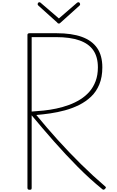

<svg xmlns="http://www.w3.org/2000/svg" viewBox="-20 -1694 1057 1728"><path d="M247 14Q235 14 231 9.5Q227 5 227 -5V-1380Q227 -1388 232 -1391.5Q237 -1395 247 -1395H490Q626 -1395 717 -1362Q808 -1329 854.5 -1261.5Q901 -1194 901 -1088Q901 -1000 874 -934.5Q847 -869 799.5 -824Q752 -779 691.5 -749Q631 -719 564.5 -701Q498 -683 432 -673.5Q366 -664 307 -659Q397 -549 498.5 -436.5Q600 -324 708.5 -217Q817 -110 927 -16Q934 -11 933 -6Q932 -1 924 7Q917 14 911 13.5Q905 13 899 7Q789 -82 680 -192Q571 -302 466.5 -420.5Q362 -539 265 -656V-5Q265 5 262.5 9.5Q260 14 247 14ZM265 -690Q316 -693 373 -699Q430 -705 487 -717Q544 -729 599 -749Q654 -769 701.5 -798.5Q749 -828 784.5 -868.5Q820 -909 840.5 -963.5Q861 -1018 861 -1088Q861 -1181 820 -1241Q779 -1301 695 -1330.5Q611 -1360 484 -1360H265ZM685 -1674Q692 -1674 696.5 -1668.5Q701 -1663 701 -1655Q701 -1652 700 -1649.5Q699 -1647 696 -1644L526 -1491Q521 -1485 517.5 -1483.5Q514 -1482 510 -1482Q506 -1482 502.5 -1483.5Q499 -1485 494 -1492L324 -1645Q321 -1648 320 -1651Q319 -1654 319 -1656Q319 -1664 323.5 -1669Q328 -1674 335 -1674Q339 -1674 342 -1672Q345 -1670 347 -1668L510 -1528L672 -1668Q675 -1670 678 -1672Q681 -1674 685 -1674Z"/></svg>

Font: Playwrite BE WAL Thin
Style: Regular
Weight: 250
Version: Version 1.002